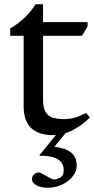

<svg xmlns="http://www.w3.org/2000/svg" viewBox="-20 -624 442 901"><path d="M226 10Q164 10 127.5 -22Q91 -54 91 -126V-456H28V-491Q102 -533 147 -604H182V-522V-493V-157Q182 -117 195 -97Q208 -77 230.5 -71Q253 -65 280 -65Q310 -65 336.5 -73.5Q363 -82 384 -94L402 -73Q369 -39 323.5 -14.5Q278 10 226 10ZM138 -456V-520H391V-500L365 -456ZM203 257Q172 257 151 245.5Q130 234 130 217Q130 201 144 191Q158 181 174 189L196 201Q210 208 218 213Q226 218 233 218Q247 218 263 209Q279 200 279 174Q279 139 248.5 122Q218 105 166 107L165 105L257 -9L289 -1L235 65Q285 70 312.5 91Q340 112 340 152Q340 180 321 204Q302 228 271 242.5Q240 257 203 257Z"/></svg>

Font: Hedvig Letters Serif 18pt
Style: Regular
Weight: 400
Designer: Alexander Örn & Tor Weibull
Foundry: Kanon Foundry
Version: Version 1.000